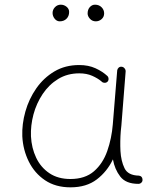

<svg xmlns="http://www.w3.org/2000/svg" viewBox="-20 -781 679 811"><path d="M277.3 -24.9Q339.4 -24.9 377 -57.6Q414.6 -90.3 433.1 -143.3Q451.7 -196.3 456.5 -255.9L475.1 -483.9Q476.1 -490.7 481.4 -495.4Q486.8 -500 494.1 -499Q501 -498.5 506.1 -492.4Q511.2 -486.3 510.7 -479L492.7 -251Q491.7 -238.8 490.2 -227.1Q486.8 -184.6 488.8 -143.1Q491.2 -101.1 505.9 -70.6Q520.5 -40 566.9 -39.1Q581.5 -37.1 582 -22Q582.5 -14.6 577.1 -9.5Q571.8 -4.4 564.5 -4.4Q511.7 -4.4 488 -35.2Q464.4 -65.9 457 -107.9Q432.6 -56.6 388.9 -23.2Q345.2 10.3 277.8 10.3Q214.8 10.3 170.4 -19.5Q126 -49.3 101.6 -98.6Q77.1 -147.9 74.2 -205.6Q72.3 -256.8 87.2 -309.8Q102.1 -362.8 133.1 -407.5Q164.1 -452.1 209.7 -479.2Q255.4 -506.3 314.5 -506.3Q353.5 -506.3 383.3 -492.7Q413.1 -479 433.6 -460Q438.5 -455.1 438.5 -447.3Q438.5 -439.5 433.1 -435.1Q428.2 -430.7 420.4 -431.4Q412.6 -432.1 408.2 -437.5Q393.1 -450.2 369.6 -460.7Q346.2 -471.2 314.9 -471.2Q264.6 -471.2 225.6 -447.3Q186.5 -423.3 160.2 -383.8Q133.8 -344.2 121.3 -297.4Q108.9 -250.5 110.8 -205.1Q113.3 -155.8 132.8 -114.7Q152.3 -73.7 188.7 -49.3Q225.1 -24.9 277.3 -24.9ZM419.9 -724.6Q419.9 -709.5 409.2 -700.2Q398.4 -690.9 384.8 -690.9Q369.6 -690.9 359.9 -701.7Q350.1 -712.4 350.1 -724.1Q350.1 -740.7 359.4 -751Q368.7 -761.2 381.3 -761.2Q398.4 -761.2 409.2 -750.2Q419.9 -739.3 419.9 -724.6ZM272 -730.5Q272 -712.9 261 -701.9Q250 -690.9 232.4 -690.9Q219.7 -690.9 210.9 -701.9Q202.1 -712.9 202.1 -726.1Q202.1 -740.2 212.2 -750.7Q222.2 -761.2 236.8 -761.2Q250.5 -761.2 261.2 -752.4Q272 -743.7 272 -730.5Z"/></svg>

Font: Mikhak-FD ExtraLight
Style: Regular
Weight: 200
Designer: Amin Abedi
Version: Version 3.2